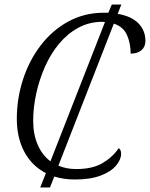

<svg xmlns="http://www.w3.org/2000/svg" viewBox="-20 -780 660 845"><path d="M157 45 182 -18Q120 -50 87 -112Q54 -174 54 -257Q54 -346 81 -429.5Q108 -513 158.5 -579.5Q209 -646 280 -685Q351 -724 438 -724Q448 -724 457 -724L472 -760H514L498 -719Q558 -709 589 -677.5Q620 -646 620 -600Q620 -574 602.5 -559Q585 -544 555 -544Q555 -589 539 -625.5Q523 -662 481 -676L237 -51Q272 -36 315 -36Q387 -36 431 -62Q475 -88 503 -128Q513 -121 513 -103Q513 -78 491 -51.5Q469 -25 423.5 -7.5Q378 10 310 10Q261 10 219 -3L200 45ZM126 -248Q126 -190 145.5 -144Q165 -98 202 -70L442 -683Q437 -684 431 -684Q373 -684 325 -658Q277 -632 240 -587.5Q203 -543 178 -486.5Q153 -430 139.5 -368.5Q126 -307 126 -248Z"/></svg>

Font: Noto Serif Light
Style: Italic
Weight: 300
Italic angle: -12°
Designer: Monotype Design Team
Foundry: Monotype Imaging Inc.
Version: Version 2.013